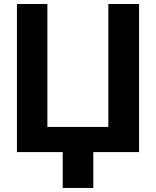

<svg xmlns="http://www.w3.org/2000/svg" viewBox="-20 -747 767 943"><path d="M63.2 0H288V176.1H438.2V0H663V-727.3H512.1V-123.6H212.7V-727.3H63.2Z"/></svg>

Font: Karasuma Gothic
Style: Bold
Weight: 700
Designer: Rasmus Andersson / Ryoko Nishizuka
Foundry: Genbu
Version: Version 1.00